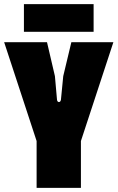

<svg xmlns="http://www.w3.org/2000/svg" viewBox="-20 -903 565 923"><path d="M156 0H369V-225L525 -700H323L284 -537L273 -424C271 -408 255 -409 254 -424L244 -537L206 -700H0L156 -225ZM95 -750H430V-883H95Z"/></svg>

Font: Finlandica Black
Style: Regular
Weight: 900
Designer: Niklas Ekholm, Juho Hiilivirta, Jaakko Suomalainen
Foundry: Helsinki Type Studio
Version: Version 2.000;Glyphs 3.2 (3202)